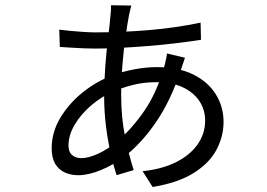

<svg xmlns="http://www.w3.org/2000/svg" viewBox="-20 -683 1040 747"><path d="M490.9 -661.4Q488.7 -653.9 486.3 -643.4Q483.9 -633 481.6 -622.2Q475.4 -589.7 468.2 -538.9Q461 -488.1 456.2 -429.4Q451.4 -370.8 451.4 -314.8Q451.4 -225.3 466.5 -152.2Q481.6 -79.2 500.2 -21.3L433.7 -1.5Q421.3 -38.9 410.1 -88.6Q398.9 -138.2 392 -194.6Q385.2 -251 385.2 -307.1Q385.2 -368 389.8 -427.2Q394.4 -486.3 400.7 -537.2Q407 -588 409.8 -622.3Q411.2 -632.5 411.7 -644Q412.2 -655.5 411.8 -662.6ZM349.7 -557Q453.1 -557 559.5 -565.9Q665.9 -574.8 760.4 -595.1L762 -528.2Q717.9 -521.2 665.3 -514.9Q612.6 -508.6 557 -504.1Q501.5 -499.6 448.5 -496.8Q395.4 -494 349.7 -494Q332.1 -494 306.3 -495Q280.4 -496 255.3 -497.7Q230.2 -499.4 212.7 -500.4L210.5 -567.7Q225.1 -565.7 251.9 -563Q278.7 -560.4 306.3 -558.7Q334 -557 349.7 -557ZM699.6 -458.3Q697.8 -452.9 694.7 -443.6Q691.5 -434.2 688.4 -424.8Q685.2 -415.3 682.9 -408.4Q645 -293.5 588.5 -210Q531.9 -126.6 463.9 -73.5Q422.1 -41.9 373.2 -21.6Q324.3 -1.3 284.4 -1.3Q255.3 -1.3 231.6 -12.2Q207.9 -23.1 194.5 -46.1Q181.1 -69.1 181.1 -106.1Q181.1 -168 214.3 -224Q247.6 -279.9 301.1 -323Q354.5 -366 414.4 -388.4Q456 -404.7 502.8 -413.3Q549.6 -421.9 589.8 -421.9Q673.6 -421.9 731.5 -393.3Q789.4 -364.7 819.6 -316.2Q849.8 -267.6 849.8 -208.4Q849.8 -153 822.6 -101Q795.4 -49.1 734.6 -10.6Q673.8 28 573.8 44.5L534.8 -17Q609 -24.6 663.3 -51.3Q717.7 -78 747.9 -120Q778.1 -162 778.1 -214.3Q778.1 -256 755.7 -289.8Q733.3 -323.5 691.2 -343.4Q649.1 -363.3 588.1 -363.3Q536.9 -363.3 493.1 -351.5Q449.2 -339.7 417.6 -325.5Q373.8 -306.4 334.6 -272.8Q295.3 -239.2 270.9 -198.4Q246.5 -157.6 246.5 -116.2Q246.5 -91.8 260.5 -79.8Q274.5 -67.7 296.4 -67.7Q324.5 -67.7 362.7 -85.4Q401 -103 438.6 -135.2Q494.2 -182.8 542.1 -252.7Q589.9 -322.5 618.4 -421.7Q620.6 -428.1 622.8 -438.3Q624.9 -448.6 627.2 -458.9Q629.5 -469.1 629.9 -474.9Z"/></svg>

Font: Noto Sans HK Thin
Style: Regular
Weight: 100
Designer: Ryoko NISHIZUKA 西塚涼子 (kana, bopomofo & ideographs); Paul D. Hunt (Latin, Greek & Cyrillic); Sandoll Communications 산돌커뮤니
Foundry: Adobe
Version: Version 2.004-H2;hotconv 1.0.118;makeotfexe 2.5.65603